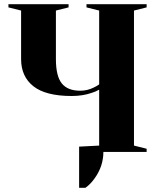

<svg xmlns="http://www.w3.org/2000/svg" viewBox="-20 -720 765 910"><path d="M615 -30 675 -15V0H470Q470 68 428 126Q409 153 385 170H355V-25L450 -30V-295Q432 -285 415 -280Q372 -265 320 -265Q197 -265 138.5 -311Q80 -357 80 -440V-670L20 -685V-700H305V-685L245 -670V-440Q245 -359 273 -324.5Q301 -290 360 -290Q394 -290 424 -305Q439 -312 450 -320V-670L390 -685V-700H675V-685L615 -670Z"/></svg>

Font: Yeseva One
Style: Regular
Weight: 400
Designer: Jovanny Lemonad
Foundry: Jovanny Lemonad
Version: Version 2.000